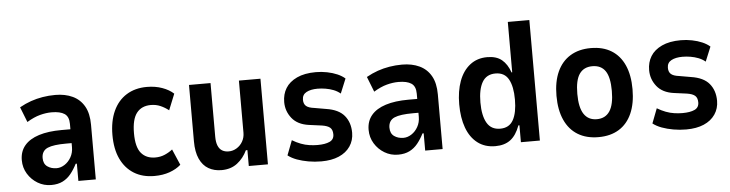

<svg xmlns="http://www.w3.org/2000/svg" viewBox="-45 -907 4254 1119"><g transform="rotate(-5 2082.0 -347.5)"><path d="M216 10Q173 10 137 -11.5Q101 -33 79 -69Q57 -105 57 -149Q57 -200 86 -234.5Q115 -269 170 -286.5Q225 -304 303 -304H371V-223H323Q286 -223 259 -219.5Q232 -216 214.5 -208.5Q197 -201 188 -186.5Q179 -172 179 -151Q179 -117 201.5 -101Q224 -85 256 -85Q280 -85 303 -100Q326 -115 340.5 -141Q355 -167 355 -199V-335Q355 -378 329.5 -395Q304 -412 254 -412Q222 -412 186 -402.5Q150 -393 109 -368L74 -457Q108 -476 141 -487.5Q174 -499 210 -505Q246 -511 284 -511Q342 -511 385.5 -490.5Q429 -470 453 -428Q477 -386 477 -320V0H375V-101H368Q352 -69 331.5 -43.5Q311 -18 283 -4Q255 10 216 10Z M819 10Q750 10 700 -21Q650 -52 623 -109.5Q596 -167 596 -249Q596 -330 623 -389Q650 -448 700.5 -479.5Q751 -511 820 -511Q869 -511 909.5 -496.5Q950 -482 976 -458L938 -364Q915 -382 889.5 -393Q864 -404 834 -404Q780 -404 751 -367Q722 -330 722 -248Q722 -167 751.5 -132Q781 -97 834 -97Q864 -97 889.5 -108Q915 -119 935 -135L975 -42Q948 -18 908.5 -4Q869 10 819 10Z M1212 10Q1169 10 1136 -9Q1103 -28 1084.5 -68.5Q1066 -109 1066 -171V-501H1192V-187Q1192 -155 1200.5 -134.5Q1209 -114 1225 -104.5Q1241 -95 1263 -95Q1288 -95 1310 -108.5Q1332 -122 1345 -145Q1358 -168 1358 -196V-501H1484V0H1372V-93H1363Q1342 -48 1304.5 -19Q1267 10 1212 10Z M1796 10Q1757 10 1720.5 3.5Q1684 -3 1654 -14Q1624 -25 1602 -42L1635 -128Q1660 -113 1685 -103.5Q1710 -94 1735 -90.5Q1760 -87 1782 -87Q1827 -87 1853 -99Q1879 -111 1879 -141Q1879 -168 1864.5 -180.5Q1850 -193 1817 -198L1742 -208Q1676 -217 1643 -258.5Q1610 -300 1610 -353Q1610 -399 1631.5 -434Q1653 -469 1697.5 -490Q1742 -511 1809 -511Q1842 -511 1874.5 -504.5Q1907 -498 1933.5 -486.5Q1960 -475 1978 -459L1943 -374Q1925 -389 1903 -397.5Q1881 -406 1857 -410Q1833 -414 1810 -414Q1770 -414 1745 -400.5Q1720 -387 1720 -357Q1720 -333 1734 -320.5Q1748 -308 1781 -304L1850 -292Q1923 -281 1956 -241Q1989 -201 1989 -141Q1989 -96 1965.5 -61.5Q1942 -27 1899 -8.5Q1856 10 1796 10Z M2245 10Q2202 10 2166 -11.5Q2130 -33 2108 -69Q2086 -105 2086 -149Q2086 -200 2115 -234.5Q2144 -269 2199 -286.5Q2254 -304 2332 -304H2400V-223H2352Q2315 -223 2288 -219.5Q2261 -216 2243.5 -208.5Q2226 -201 2217 -186.5Q2208 -172 2208 -151Q2208 -117 2230.5 -101Q2253 -85 2285 -85Q2309 -85 2332 -100Q2355 -115 2369.5 -141Q2384 -167 2384 -199V-335Q2384 -378 2358.5 -395Q2333 -412 2283 -412Q2251 -412 2215 -402.5Q2179 -393 2138 -368L2103 -457Q2137 -476 2170 -487.5Q2203 -499 2239 -505Q2275 -511 2313 -511Q2371 -511 2414.5 -490.5Q2458 -470 2482 -428Q2506 -386 2506 -320V0H2404V-101H2397Q2381 -69 2360.5 -43.5Q2340 -18 2312 -4Q2284 10 2245 10Z M2814 10Q2753 10 2710.5 -22.5Q2668 -55 2646.5 -113.5Q2625 -172 2625 -251Q2625 -328 2646.5 -386.5Q2668 -445 2710 -478Q2752 -511 2811 -511Q2865 -511 2896.5 -485Q2928 -459 2945 -410H2949V-705H3075V0H2964V-99H2958Q2937 -42 2902.5 -16Q2868 10 2814 10ZM2851 -89Q2904 -89 2927.5 -131.5Q2951 -174 2951 -251Q2951 -327 2927.5 -369.5Q2904 -412 2851 -412Q2798 -412 2773.5 -370Q2749 -328 2749 -251Q2749 -174 2773.5 -131.5Q2798 -89 2851 -89Z M3418 10Q3347 10 3297 -20.5Q3247 -51 3220.5 -109.5Q3194 -168 3194 -251Q3194 -334 3220.5 -392Q3247 -450 3297 -480.5Q3347 -511 3417 -511Q3488 -511 3537.5 -480.5Q3587 -450 3613 -392Q3639 -334 3639 -251Q3639 -168 3613 -109.5Q3587 -51 3537.5 -20.5Q3488 10 3418 10ZM3417 -95Q3467 -95 3492.5 -133.5Q3518 -172 3518 -252Q3518 -332 3493 -368.5Q3468 -405 3417 -405Q3367 -405 3341.5 -368.5Q3316 -332 3316 -252Q3316 -172 3341.5 -133.5Q3367 -95 3417 -95Z M3931 10Q3892 10 3855.5 3.5Q3819 -3 3789 -14Q3759 -25 3737 -42L3770 -128Q3795 -113 3820 -103.5Q3845 -94 3870 -90.5Q3895 -87 3917 -87Q3962 -87 3988 -99Q4014 -111 4014 -141Q4014 -168 3999.5 -180.5Q3985 -193 3952 -198L3877 -208Q3811 -217 3778 -258.5Q3745 -300 3745 -353Q3745 -399 3766.5 -434Q3788 -469 3832.5 -490Q3877 -511 3944 -511Q3977 -511 4009.5 -504.5Q4042 -498 4068.5 -486.5Q4095 -475 4113 -459L4078 -374Q4060 -389 4038 -397.5Q4016 -406 3992 -410Q3968 -414 3945 -414Q3905 -414 3880 -400.5Q3855 -387 3855 -357Q3855 -333 3869 -320.5Q3883 -308 3916 -304L3985 -292Q4058 -281 4091 -241Q4124 -201 4124 -141Q4124 -96 4100.5 -61.5Q4077 -27 4034 -8.5Q3991 10 3931 10Z"/></g></svg>

Font: Nunito Sans 7pt Condensed
Style: Bold
Weight: 700
Width: 3
Designer: Vernon Adams
Foundry: Vernon Adams
Version: Version 3.101;gftools[0.9.27]